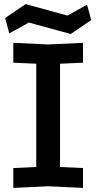

<svg xmlns="http://www.w3.org/2000/svg" viewBox="-20 -913 470 937"><path d="M45 4V-93L157 -98V-602L45 -607V-704L215 -696L385 -704V-607L273 -602V-98L385 -93V4L215 -4ZM25 -750 5 -825 105 -893 309 -837 405 -890 425 -815 325 -747 121 -803Z"/></svg>

Font: Tektur Medium
Style: Regular
Weight: 500
Designer: Adam Jagosz
Foundry: Adam Jagosz
Version: Version 1.005;gftools[0.9.30]